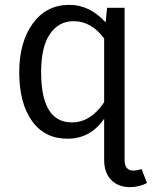

<svg xmlns="http://www.w3.org/2000/svg" viewBox="-20 -558 630 789"><path d="M562 137 584 194Q552 211 514 211Q466 211 437 181.5Q408 152 408 99V-70Q352 12 257 12Q163 12 111 -61.5Q59 -135 59 -261Q59 -384 114.5 -461Q170 -538 265 -538Q349 -538 414 -466L420 -526H492V99Q492 143 528 143Q542 143 562 137ZM275 -55Q353 -55 408 -138V-400Q355 -471 283 -471Q221 -471 185 -418Q149 -365 149 -262Q149 -55 275 -55Z"/></svg>

Font: FiraGO Book
Style: Regular
Weight: 350
Designer: bBox Type
Foundry: bBox Type GmbH
Version: Version 1.001;PS 001.001;hotconv 1.0.88;makeotf.lib2.5.64775